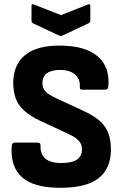

<svg xmlns="http://www.w3.org/2000/svg" viewBox="-20 -883 587 914"><path d="M266 11Q140 11 84 -40Q28 -91 36 -189Q38 -204 49 -204H160Q174 -204 173 -190Q171 -150 195.5 -128.5Q220 -107 271 -107Q322 -107 346 -123Q370 -139 370 -172Q370 -189 363 -201.5Q356 -214 341.5 -225Q327 -236 302 -247L169 -309Q123 -331 94.5 -357Q66 -383 54.5 -415.5Q43 -448 43 -491Q44 -575 99 -620.5Q154 -666 263 -666Q383 -666 443 -616.5Q503 -567 496 -473Q494 -456 483 -456H370Q365 -456 362 -459.5Q359 -463 360 -473Q362 -506 337.5 -528Q313 -550 266 -550Q225 -550 203.5 -534.5Q182 -519 182 -489Q182 -472 188 -460Q194 -448 209 -437Q224 -426 248 -415L380 -354Q429 -331 456.5 -306Q484 -281 496 -248Q508 -215 508 -170Q508 -82 450.5 -35.5Q393 11 266 11ZM261 -714 137 -772Q130 -776 130 -785V-855Q130 -867 143 -861L270 -811L397 -861Q410 -867 410 -855V-785Q410 -776 401 -772L278 -714Q270 -710 261 -714Z"/></svg>

Font: Sofia Sans Semi Condensed ExtraBold
Style: Regular
Weight: 800
Designer: Botio Nikoltchev, Ani Petrova
Foundry: lettersoup
Version: Version 4.100